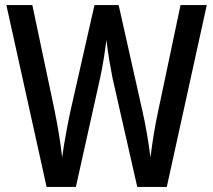

<svg xmlns="http://www.w3.org/2000/svg" viewBox="-20 -734 837 754"><path d="M792 -714H689L601 -297C589 -242 578 -175 571 -116C563 -177 552 -243 540 -295L446 -714H351L256 -295C245 -243 232 -174 224 -116C219 -164 208 -233 195 -297L107 -714H5L163 0H278L373 -427C384 -476 393 -538 398 -577C404 -522 415 -463 422 -427L519 0H635Z"/></svg>

Font: Noto Sans Thai Cond Med
Style: Regular
Weight: 500
Width: 3
Designer: Monotype Design Team
Foundry: Monotype Imaging Inc.
Version: Version 2.002